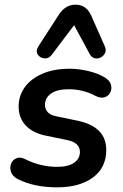

<svg xmlns="http://www.w3.org/2000/svg" viewBox="-20 -794 528 824"><path d="M226 10Q127 10 57 -25Q34 -37 27.5 -55.5Q21 -74 27.5 -91Q34 -108 50.5 -115Q67 -122 90 -110Q154 -78 226 -78Q273 -78 298 -95.5Q323 -113 323 -142Q323 -182 268 -193L176 -212Q121 -223 90.5 -255.5Q60 -288 60 -337Q60 -382 85.5 -418.5Q111 -455 160.5 -477Q210 -499 280 -499Q316 -499 357.5 -489.5Q399 -480 429 -462Q451 -449 456 -431Q461 -413 453.5 -397.5Q446 -382 429 -376.5Q412 -371 389 -383Q336 -411 274 -411Q225 -411 199 -392.5Q173 -374 173 -344Q173 -326 184.5 -313Q196 -300 221 -295L313 -276Q436 -250 436 -151Q436 -74 378.5 -32Q321 10 226 10ZM429 -597Q437 -580 431 -567Q425 -554 412.5 -547.5Q400 -541 386.5 -544Q373 -547 365 -562L298 -686L203 -560Q190 -542 171 -543.5Q152 -545 142 -560Q132 -575 146 -597L230 -727Q244 -750 262.5 -762Q281 -774 304 -774Q350 -774 371 -728Z"/></svg>

Font: Nunito
Style: Bold Italic
Weight: 700
Italic angle: -9°
Designer: Vernon Adams
Foundry: Vernon Adams
Version: Version 3.601; ttfautohint (v1.8.2.53-6de2)